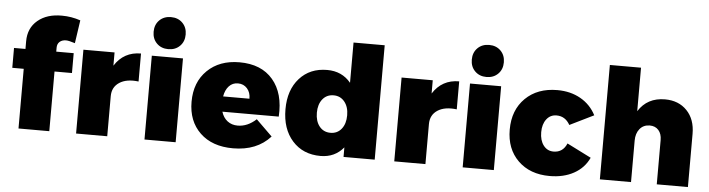

<svg xmlns="http://www.w3.org/2000/svg" viewBox="-48 -1019 4584 1241"><g transform="rotate(5 2243.5 -398.0)"><path d="M355 -594.2Q329.1 -594.2 313.5 -580.3Q297.9 -566.4 297.9 -542V-516.1H411.1V-387.2H297.9V0H98.1V-387.2H23.9V-516.1H98.1V-565.9Q98.1 -651.9 158 -701.9Q217.8 -752 314.9 -751Q376 -751 435.1 -731L413.1 -581.1Q372.6 -594.2 355 -594.2Z M673.8 -458Q733.4 -551.8 844.7 -551.8V-370.1Q767.1 -379.9 720.5 -349.6Q673.8 -319.3 673.8 -259.8V0H471.7V-543.9H673.8Z M942.6 -774.2Q971.7 -803.2 1017.6 -803.2Q1063.5 -803.2 1092.5 -774.2Q1121.6 -745.1 1121.6 -699.2Q1121.6 -653.3 1092.5 -624.3Q1063.5 -595.2 1017.6 -595.2Q971.7 -595.2 942.6 -624.3Q913.6 -653.3 913.6 -699.2Q913.6 -745.1 942.6 -774.2ZM915.5 -543.9H1117.7V0H915.5Z M1484.4 -550.8Q1626.5 -550.8 1701.4 -462.6Q1776.4 -374.5 1767.1 -223.1H1401.4Q1413.6 -184.1 1441.2 -163.1Q1468.8 -142.1 1507.3 -142.1Q1571.3 -142.1 1627.4 -193.8L1732.4 -90.8Q1644 6.8 1490.2 6.8Q1354.5 6.8 1275.9 -68.6Q1197.3 -144 1197.3 -270Q1197.3 -397 1276.1 -473.9Q1355 -550.8 1484.4 -550.8ZM1568.4 -321.8Q1568.8 -362.3 1545.9 -388.2Q1522.9 -414.1 1486.3 -414.1Q1451.2 -414.1 1428 -389.2Q1404.8 -364.3 1397.5 -321.8Z M2207 -742.2H2409.2V0H2207V-62Q2150.4 6.8 2058.1 6.8Q1943.8 6.8 1875 -70.1Q1806.2 -147 1806.2 -274.9Q1806.2 -399.9 1873.8 -475.3Q1941.4 -550.8 2053.2 -550.8Q2149.4 -550.8 2207 -481ZM2108.9 -147.9Q2153.3 -147.9 2180.2 -181.4Q2207 -214.8 2207 -270Q2207 -324.2 2179.9 -357.7Q2152.8 -391.1 2108.9 -391.1Q2064 -391.1 2037.1 -357.7Q2010.3 -324.2 2010.3 -270Q2010.3 -214.8 2037.1 -181.4Q2064 -147.9 2108.9 -147.9Z M2738.3 -458Q2797.9 -551.8 2909.2 -551.8V-370.1Q2831.5 -379.9 2784.9 -349.6Q2738.3 -319.3 2738.3 -259.8V0H2536.1V-543.9H2738.3Z M3007.1 -774.2Q3036.1 -803.2 3082 -803.2Q3127.9 -803.2 3157 -774.2Q3186 -745.1 3186 -699.2Q3186 -653.3 3157 -624.3Q3127.9 -595.2 3082 -595.2Q3036.1 -595.2 3007.1 -624.3Q2978 -653.3 2978 -699.2Q2978 -745.1 3007.1 -774.2ZM2980 -543.9H3182.1V0H2980Z M3642.6 -333Q3612.3 -387.2 3555.7 -387.2Q3515.1 -387.2 3490.5 -355Q3465.8 -322.8 3465.8 -271Q3465.8 -217.8 3490.5 -185.3Q3515.1 -152.8 3555.7 -152.8Q3616.7 -152.8 3641.6 -212.9L3798.8 -133.8Q3767.6 -66.4 3701.2 -29.8Q3634.8 6.8 3544.4 6.8Q3416.5 6.8 3339.1 -68.8Q3261.7 -144.5 3261.7 -270Q3261.7 -397 3339.8 -473.9Q3418 -550.8 3546.9 -550.8Q3632.3 -550.8 3697.8 -513.7Q3763.2 -476.6 3797.9 -409.2Z M4245.1 -551.8Q4333.5 -551.8 4387.5 -495.6Q4441.4 -439.5 4441.4 -345.2V0H4239.3V-287.1Q4239.3 -327.6 4218.3 -351.3Q4197.3 -375 4161.1 -375Q4120.1 -374.5 4096.2 -345.2Q4072.3 -315.9 4072.3 -269V0H3870.1V-742.2H4072.3V-460Q4130.4 -551.8 4245.1 -551.8Z"/></g></svg>

Font: Montserrat-Arabic ExtraBold
Style: Regular
Weight: 800
Designer: Mohamed Gaber
Foundry: Kief Type Foundry
Version: Version 5.008;PS 005.008;hotconv 1.0.88;makeotf.lib2.5.64775